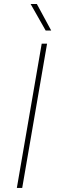

<svg xmlns="http://www.w3.org/2000/svg" viewBox="-20 -926 298 946"><path d="M89.4 0H63L185.5 -710.9H211.9ZM232.4 -775.4H205.1L130.9 -906.2H161.6Z"/></svg>

Font: Roboto Thin
Style: Italic
Weight: 250
Italic angle: -12°
Designer: Google
Version: Version 2.134; 2016